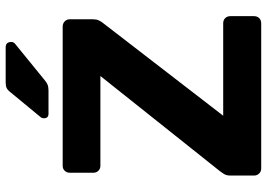

<svg xmlns="http://www.w3.org/2000/svg" viewBox="-152 -789 941 677"><g transform="rotate(-90 318.5 -450.5)"><path d="M63 0Q52 0 45 -7.5Q38 -15 38 -25V-109Q38 -123 44 -132Q50 -141 53 -145L389 -567H72Q62 -567 55 -574Q48 -581 48 -591V-675Q48 -686 55 -693Q62 -700 72 -700H563Q574 -700 581.5 -693Q589 -686 589 -675V-592Q589 -581 585 -572.5Q581 -564 576 -558L249 -134H575Q586 -134 593 -127Q600 -120 600 -109V-25Q600 -14 593 -7Q586 0 575 0ZM256 -750Q240 -750 240 -766Q240 -774 245 -779L330 -882Q339 -894 346.5 -897.5Q354 -901 367 -901H490Q509 -901 509 -881Q509 -874 504 -869L375 -764Q367 -757 359 -753.5Q351 -750 338 -750Z"/></g></svg>

Font: Rubik SemiBold
Style: Regular
Weight: 600
Designer: Hubert and Fischer
Foundry: Hubert and Fischer
Version: Version 2.300;gftools[0.9.30]